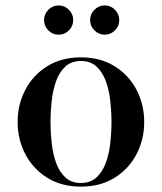

<svg xmlns="http://www.w3.org/2000/svg" viewBox="-20 -683 600 713"><path d="M314.6 -608.3Q314.6 -630.5 330.6 -646.7Q346.5 -662.9 368.7 -662.9Q390.9 -662.9 406.9 -646.7Q422.9 -630.5 422.9 -608.3Q422.9 -586.1 406.9 -570.2Q390.9 -554.2 368.7 -554.2Q346.5 -554.2 330.6 -570.2Q314.6 -586.1 314.6 -608.3ZM143.6 -608.3Q143.6 -630.5 159.6 -646.7Q175.5 -662.9 197.7 -662.9Q219.9 -662.9 235.9 -646.7Q251.9 -630.5 251.9 -608.3Q251.9 -586.1 235.9 -570.2Q219.9 -554.2 197.7 -554.2Q175.5 -554.2 159.6 -570.2Q143.6 -586.1 143.6 -608.3ZM45.5 -230Q45.5 -295 74 -349.5Q102.5 -404 155.2 -437Q208 -470 280.5 -470Q353 -470 405.8 -437Q458.5 -404 487 -349.5Q515.5 -295 515.5 -230Q515.5 -165 487 -110.5Q458.5 -56 405.8 -23Q353 10 280.5 10Q208 10 155.2 -23Q102.5 -56 74 -110.5Q45.5 -165 45.5 -230ZM167.5 -230Q167.5 -191 172 -151Q176.5 -111 188.5 -77.8Q200.5 -44.5 222.8 -24Q245 -3.5 280.5 -3.5Q316 -3.5 338.2 -24Q360.5 -44.5 372.8 -77.8Q385 -111 389.5 -151Q394 -191 394 -230Q394 -269 389.5 -309Q385 -349 372.8 -382.2Q360.5 -415.5 338.2 -436Q316 -456.5 280.5 -456.5Q245 -456.5 222.8 -436Q200.5 -415.5 188.5 -382.2Q176.5 -349 172 -309Q167.5 -269 167.5 -230Z"/></svg>

Font: Bodoni* 16 Medium
Style: Regular
Weight: 500
Version: Version 2.2